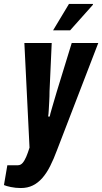

<svg xmlns="http://www.w3.org/2000/svg" viewBox="-73 -745 516 969"><path d="M32 204Q6 204 -18 199Q-42 194 -53 189L-36 89H17Q31 89 41 77.5Q51 66 59.5 46Q68 26 76 0L50 -528H188L177 -284Q177 -258 175.5 -233Q174 -208 173 -188.5Q172 -169 170 -157H178Q179 -162 181.5 -172.5Q184 -183 189 -199Q194 -215 200 -236.5Q206 -258 214 -284L289 -528H423L215 12Q198 58 180 93.5Q162 129 140.5 153.5Q119 178 92.5 191Q66 204 32 204ZM195 -592 275 -725H396V-721L281 -592Z"/></svg>

Font: Archivo ExtraCondensed ExtraBold
Style: Italic
Weight: 800
Width: 2
Italic angle: -10°
Designer: Hector Gatti
Foundry: Omnibus-Type
Version: Version 2.001